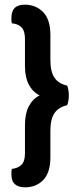

<svg xmlns="http://www.w3.org/2000/svg" viewBox="-20 -739 346 823"><path d="M150 -330Q120 -345 103.5 -376.5Q87 -408 87 -456V-572Q87 -607 72 -622Q57 -637 31 -639Q29 -646 29 -652Q29 -658 29 -664Q29 -719 86 -719Q134 -719 165 -687Q196 -655 196 -590V-481Q196 -432 213.5 -406Q231 -380 268 -372Q275 -353 275 -330Q275 -307 268 -288Q231 -280 213.5 -254Q196 -228 196 -179V-65Q196 1 165.5 32.5Q135 64 87 64Q60 64 44.5 51Q29 38 29 10Q29 4 29 -2Q29 -8 31 -15Q57 -18 72 -32.5Q87 -47 87 -82V-204Q87 -252 103.5 -283.5Q120 -315 150 -330Z"/></svg>

Font: Baloo Bhaina 2 SemiBold
Style: Regular
Weight: 600
Designer: Yesha Goshar, Manish Minz, Shuchita Grover and Ek Type
Foundry: Ek Type
Version: Version 1.640;hotconv 1.0.111;makeotfexe 2.5.65597; ttfautoh